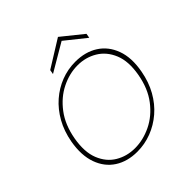

<svg xmlns="http://www.w3.org/2000/svg" viewBox="-180 -784 928 928"><g transform="rotate(-45 284.0 -320.0)"><path d="M235 12Q168 12 120 -19Q72 -50 51 -108.5Q30 -167 44 -248Q55 -309 82 -357Q109 -405 147.5 -438.5Q186 -472 232.5 -490Q279 -508 330 -508Q398 -508 446.5 -477Q495 -446 516.5 -387.5Q538 -329 523 -248Q512 -187 485 -139Q458 -91 419 -57.5Q380 -24 333 -6Q286 12 235 12ZM239 -8Q295 -8 350 -34.5Q405 -61 446 -114.5Q487 -168 501 -248Q515 -327 493 -380.5Q471 -434 426 -461Q381 -488 326 -488Q270 -488 215.5 -461Q161 -434 120.5 -380.5Q80 -327 66 -248Q52 -168 73.5 -114.5Q95 -61 139.5 -34.5Q184 -8 239 -8ZM212 -542 216 -565 356 -652 464 -565 460 -542 355 -626Z"/></g></svg>

Font: DM Sans 24pt Thin
Style: Italic
Weight: 250
Italic angle: -10°
Designer: Colophon Foundry, Jonny Pinhorn
Foundry: Colophon Foundry
Version: Version 4.004;gftools[0.9.30]